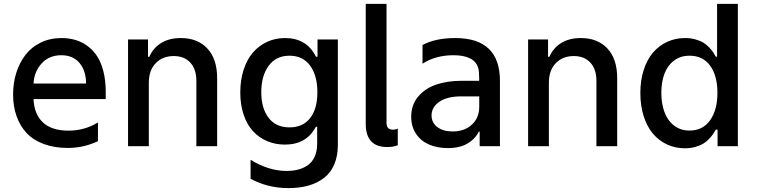

<svg xmlns="http://www.w3.org/2000/svg" viewBox="-20 -747 3870 981"><path d="M520.2 -278.4V-240.8H151.3Q154.5 -163.7 199.2 -121.6Q244 -79.5 329.5 -79.5Q412.3 -79.5 480.5 -121.4V-25.9Q407.7 8.9 327.4 8.9Q257.8 8.9 204 -11Q150.2 -30.9 116.1 -67.3Q82 -103.7 64.5 -153.6Q46.9 -203.5 46.9 -264.6Q46.9 -323.2 63.2 -375Q79.5 -426.8 110.1 -466.6Q140.6 -506.4 188.2 -529.5Q235.8 -552.6 294 -552.6Q331.7 -552.6 364.5 -543.1Q397.4 -533.7 426.3 -512.6Q455.3 -491.5 475.9 -460.2Q496.4 -429 508.3 -382.5Q520.2 -335.9 520.2 -278.4ZM151.3 -320.3H419.7Q419.7 -384.9 386.5 -424.9Q353.3 -464.8 293.3 -464.8Q231.2 -464.8 192.8 -422.9Q154.5 -381 151.3 -320.3Z M634.2 0V-545.5H736.2V-456.7H742.9Q762.4 -501.8 803.3 -527.2Q844.1 -552.6 903.8 -552.6Q989.3 -552.6 1039.4 -499.3Q1089.5 -446 1089.5 -346.9V0H983.3V-334.2Q983.3 -393.5 952.4 -427Q921.5 -460.6 867.5 -460.6Q810.7 -460.6 775.6 -424.2Q740.4 -387.8 740.4 -323.9V0Z M1453.8 214.1Q1348 214.1 1260.3 166.2V69.6Q1353.3 126.4 1444.2 126.4Q1478 126.4 1505.3 119Q1532.7 111.5 1554.5 95.7Q1576.3 79.9 1588.4 52.2Q1600.5 24.5 1600.5 -13.5V-99.4H1593.8Q1546.2 -8.2 1435.7 -8.2Q1387.1 -8.2 1345.7 -25.6Q1304.3 -43 1273.4 -76Q1242.5 -109 1225.1 -160Q1207.7 -210.9 1207.7 -274.9Q1207.7 -338.8 1225 -391.3Q1242.2 -443.9 1272.7 -479Q1303.3 -514.2 1345.2 -533.4Q1387.1 -552.6 1436.4 -552.6Q1547.2 -552.6 1594.5 -457H1602.3V-545.5H1706.3V-7.5Q1706.3 49.7 1688 92.7Q1669.7 135.7 1635.7 161.9Q1601.6 188.2 1556.1 201.2Q1510.7 214.1 1453.8 214.1ZM1459.2 -96.2Q1527.7 -96.2 1564.6 -143.6Q1601.6 -191.1 1601.6 -275.6Q1601.6 -360.8 1564.5 -411.6Q1527.3 -462.4 1459.2 -462.4Q1390.3 -462.4 1352.6 -410.7Q1315 -359 1315 -276.3Q1315 -193.9 1352.3 -145.1Q1389.6 -96.2 1459.2 -96.2Z M1958.5 4.3Q1848.7 4.3 1848.7 -114.3V-727.3H1954.9V-119Q1954.9 -84.5 1987.6 -84.5Q2002.1 -84.5 2012.4 -90.2V-5Q1991.1 4.3 1958.5 4.3Z M2267.8 9.6Q2214.1 9.6 2172.2 -8.5Q2130.3 -26.6 2105.6 -63.4Q2081 -100.1 2081 -150.6Q2081 -209.5 2115.1 -251.6Q2149.1 -293.7 2206.5 -313.9Q2263.8 -334.2 2338.4 -334.2H2428.3V-346.6Q2428.3 -382.8 2423.3 -399.9Q2403.8 -464.8 2296.9 -464.8Q2205.3 -464.8 2138.8 -421.5V-517Q2204.9 -552.6 2306.1 -552.6Q2534.4 -552.6 2534.4 -333.5V0H2430.8V-74.6H2426.5Q2408 -36.9 2368.6 -13.7Q2329.2 9.6 2267.8 9.6ZM2292.6 -75.3Q2353 -75.3 2390.8 -110.1Q2428.6 -144.9 2428.6 -201V-254.6H2338.1Q2264.9 -254.6 2225 -227.1Q2185 -199.6 2185 -157Q2185 -120 2214.7 -97.7Q2244.3 -75.3 2292.6 -75.3Z M2678.3 0V-545.5H2780.2V-456.7H2786.9Q2806.5 -501.8 2847.3 -527.2Q2888.1 -552.6 2947.8 -552.6Q3033.4 -552.6 3083.5 -499.3Q3133.5 -446 3133.5 -346.9V0H3027.3V-334.2Q3027.3 -393.5 2996.4 -427Q2965.6 -460.6 2911.6 -460.6Q2854.8 -460.6 2819.6 -424.2Q2784.4 -387.8 2784.4 -323.9V0Z M3479.8 10.7Q3430.4 10.7 3388.3 -8.9Q3346.2 -28.4 3316.1 -64.1Q3285.9 -99.8 3268.8 -153.2Q3251.8 -206.7 3251.8 -271.7Q3251.8 -336.6 3269 -389.9Q3286.2 -443.2 3316.8 -478.7Q3347.3 -514.2 3389.2 -533.4Q3431.1 -552.6 3480.5 -552.6Q3509.6 -552.6 3534.1 -545.5Q3558.6 -538.4 3573.9 -529.1Q3589.1 -519.9 3603.3 -504.8Q3617.5 -489.7 3623.4 -480.5Q3629.3 -471.2 3637.4 -457H3643.8V-727.3H3750V0H3646.3V-84.9H3637.4Q3630 -71.4 3623 -61.3Q3616.1 -51.1 3602.3 -36.6Q3588.4 -22 3572.6 -12.6Q3556.8 -3.2 3532.5 3.7Q3508.2 10.7 3479.8 10.7ZM3503.2 -79.9Q3570.7 -79.9 3608.1 -132.5Q3645.6 -185 3645.6 -272.7Q3645.6 -360.1 3608.5 -411.2Q3571.4 -462.4 3503.2 -462.4Q3456.7 -462.4 3423.7 -437.3Q3390.6 -412.3 3374.8 -370Q3359 -327.8 3359 -272.7Q3359 -217.3 3375 -174.2Q3391 -131 3424 -105.5Q3457 -79.9 3503.2 -79.9Z"/></svg>

Font: TID UI Medium
Style: Regular
Weight: 500
Designer: The TID Project Authors
Foundry: Bakken & Bæck
Version: Version 1.001;hotconv 1.0.109;makeotfexe 2.5.65596